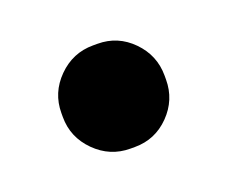

<svg xmlns="http://www.w3.org/2000/svg" viewBox="-48 -526 380 320"><g transform="rotate(-20 141.5 -365.5)"><path d="M146 -274H138Q102 -274 76 -300Q50 -326 50 -362V-369Q50 -405 76 -431Q102 -457 138 -457H146Q182 -457 207.5 -431Q233 -405 233 -369V-362Q233 -326 207.5 -300Q182 -274 146 -274Z"/></g></svg>

Font: Gardens CM
Style: Regular
Weight: 400
Designer: Created by: Aleksander Shevchuk, 2010. Modifed by: Daren Olsen, 2020.
Foundry: High-Logic / FontCreator v.13.0.0 build 2663 (64-bit)
Version: Version 3.003 Ukrainian, initial release